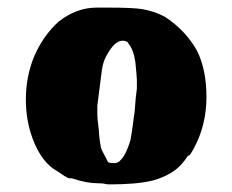

<svg xmlns="http://www.w3.org/2000/svg" viewBox="-20 -618 610 505"><path d="M253 -135Q248 -136 236 -136Q208 -136 169 -149H164Q158 -149 154 -153Q152 -153 145 -158Q143 -160 130 -168Q89 -191 66 -253Q48 -301 48 -356Q48 -417 70 -470Q94 -525 134 -561Q181 -598 234 -598H260H263H265Q330 -598 354 -594Q389 -588 415 -573Q468 -538 498 -485Q523 -435 523 -363Q523 -290 491 -230Q490 -228 488.5 -225Q487 -222 484 -218Q482 -213 481 -213Q480 -212 479.5 -211Q479 -210 479 -210L474 -208Q457 -181 434 -166Q411 -151 381 -143Q340 -133 268 -133Q259 -133 253 -135ZM298 -198Q312 -212 323 -249Q326 -264 330 -294Q332 -312 334 -323Q337 -366 340 -385V-403V-408Q340 -415 336 -455Q331 -488 318 -503Q317 -507 312.5 -509Q308 -511 303 -511Q291 -511 280 -500Q271 -491 261 -473.5Q251 -456 248 -434L236 -340V-325V-316Q236 -307 240 -275Q241 -253 245 -233Q245 -230 246.5 -227Q248 -224 248 -223L263 -194Q263 -189 280 -189Q292 -189 298 -198Z"/></svg>

Font: Sigmar One
Style: Regular
Weight: 400
Designer: Vernon Adams
Foundry: Vernon Adams
Version: Version 2.000